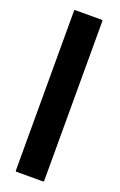

<svg xmlns="http://www.w3.org/2000/svg" viewBox="-138 -737 487 777"><g transform="rotate(20 105.0 -348.0)"><path d="M44 0Q40 0 40 -4V-692Q40 -696 44 -696H158Q162 -696 162 -692V-4Q162 0 158 0Z"/></g></svg>

Font: AL Dynamic
Style: Regular
Weight: 400
Version: Version 1.000; ttfautohint (v1.8.2) -l 8 -r 50 -G 200 -x 14 